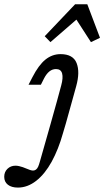

<svg xmlns="http://www.w3.org/2000/svg" viewBox="-118 -677 484 891"><path d="M141.9 -356.5Q125 -356.5 111.3 -345.6Q97.6 -334.7 86.3 -312.9L71.8 -283.9H14.5L32.3 -318.5Q61.3 -375 92.7 -400.4Q124.2 -425.8 162.9 -425.8Q221 -425.8 237.5 -384.3Q254 -342.7 235.5 -276.6L216.1 -206.5H146L166.1 -280.6Q175.8 -316.1 170.2 -336.3Q164.5 -356.5 141.9 -356.5ZM187.1 -102.4 174.2 -58.9Q153.2 16.1 121.8 73.4Q90.3 130.6 50 162.1Q9.7 193.5 -34.7 193.5Q-64.5 193.5 -81.5 180.2Q-98.4 166.9 -98.4 143.5Q-98.4 121 -83.5 106.5Q-68.5 91.9 -46 91.9Q-37.9 91.9 -29 94Q-20.2 96 -12.1 98.8Q-4 101.6 3.2 104.8Q12.1 108.9 21 111.7Q29.8 114.5 35.5 114.5Q42.7 114.5 48.8 110.1Q54.8 105.6 58.9 96.8Q62.9 87.9 66.9 73.4L116.9 -102.4L146 -206.5H216.1ZM89.5 -508.9 230.6 -657.3H287.1L346 -501.6L304 -481.5L221.8 -608.9L266.9 -612.1L116.1 -481.5Z"/></svg>

Font: Playfair Micro SmCond SmLight
Style: Italic
Weight: 360
Width: 4
Italic angle: -15.6°
Designer: Claus Eggers Sørensen
Foundry: Claus Eggers Sørensen
Version: Version 2.203;Glyphs 3.3 (3326)